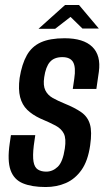

<svg xmlns="http://www.w3.org/2000/svg" viewBox="-20 -746 425 773"><path d="M164 7Q108 7 72 -8Q36 -23 22.5 -61Q9 -99 19 -168L24 -202H122L116 -160Q111 -118 115 -95Q119 -72 132.5 -63.5Q146 -55 166 -55Q192 -55 212.5 -74.5Q233 -94 241 -148Q247 -188 237 -208Q227 -228 203.5 -240.5Q180 -253 142 -269Q110 -284 89.5 -304Q69 -324 61 -355Q53 -386 59 -432Q68 -488 88 -523.5Q108 -559 144.5 -575.5Q181 -592 240 -592Q316 -592 351.5 -557.5Q387 -523 378 -457L368 -388Q345 -388 321 -388Q297 -388 273 -388L279 -429Q286 -475 274.5 -495.5Q263 -516 231 -516Q198 -516 181 -496.5Q164 -477 158 -435Q153 -402 162.5 -382.5Q172 -363 192.5 -351.5Q213 -340 240 -329Q282 -312 307.5 -294Q333 -276 342 -246Q351 -216 343 -161Q334 -98 308 -61.5Q282 -25 245 -9Q208 7 164 7ZM135 -630 242 -726H298L378 -631H312L264 -678L202 -630Z"/></svg>

Font: Alumni Sans SemiBold
Style: Italic
Weight: 600
Italic angle: -8°
Version: Version 1.016